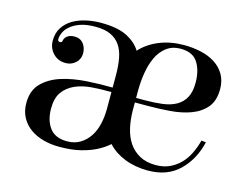

<svg xmlns="http://www.w3.org/2000/svg" viewBox="-76 -598 937 735"><g transform="rotate(15 392.5 -230.0)"><path d="M571 -480Q605 -480 637 -473Q669 -466 693.5 -450.5Q718 -435 732.5 -410.5Q747 -386 747 -352Q747 -306 724.5 -279.5Q702 -253 665.5 -239.5Q629 -226 583.5 -222.5Q538 -219 492 -219H445V-190Q445 -153 452.5 -119.5Q460 -86 476.5 -61.5Q493 -37 519.5 -22.5Q546 -8 583 -8Q614 -8 638 -19Q662 -30 680 -48.5Q698 -67 710 -92Q722 -117 729 -144L747 -142Q731 -72 684 -26Q637 20 560 20Q509 20 467.5 3.5Q426 -13 400 -42Q381 -25 354 -11Q329 2 293.5 11Q258 20 208 20Q175 20 145.5 12Q116 4 93.5 -12Q71 -28 57.5 -52.5Q44 -77 44 -110Q44 -160 73 -189Q102 -218 146.5 -232Q191 -246 244.5 -249.5Q298 -253 348 -252V-301Q348 -338 342.5 -367.5Q337 -397 323 -417.5Q309 -438 285.5 -449Q262 -460 225 -460Q189 -460 165 -451.5Q141 -443 126 -430Q111 -417 105 -402.5Q99 -388 99 -377Q99 -372 102 -370Q105 -368 108 -368Q116 -368 117 -377Q119 -388 129.5 -395.5Q140 -403 157 -403Q180 -403 192.5 -387Q205 -371 205 -349Q205 -326 188.5 -311Q172 -296 149 -296Q119 -296 99.5 -316.5Q80 -337 80 -367Q80 -397 94 -418.5Q108 -440 130.5 -453.5Q153 -467 182 -473.5Q211 -480 241 -480Q308 -480 345.5 -460.5Q383 -441 400 -412Q429 -444 473 -462Q517 -480 571 -480ZM348 -234Q308 -235 270.5 -232Q233 -229 204 -216Q175 -203 158 -179Q141 -155 141 -114Q141 -67 163 -37.5Q185 -8 232 -8Q262 -8 284 -21.5Q306 -35 320.5 -57Q335 -79 341.5 -108Q348 -137 348 -167ZM480 -237Q517 -237 548.5 -241Q580 -245 602.5 -257.5Q625 -270 637.5 -292.5Q650 -315 650 -352Q650 -400 630 -431.5Q610 -463 562 -463Q528 -463 505 -445Q482 -427 469 -398.5Q456 -370 450.5 -335Q445 -300 445 -265V-237Z"/></g></svg>

Font: Elsie
Style: Regular
Weight: 400
Designer: Alejandro Inler
Foundry: Alejandro Inler
Version: 1.001